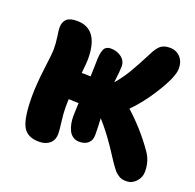

<svg xmlns="http://www.w3.org/2000/svg" viewBox="-122 -810 959 945"><g transform="rotate(20 357.0 -337.5)"><path d="M163.1 -27.8Q101.1 -27.8 78.1 -71.5Q55.2 -115.2 55.2 -227.1Q55.2 -289.1 66.2 -375.2Q77.1 -461.4 77.1 -477.1Q77.1 -511.7 72 -545.4Q66.9 -579.1 66.9 -589.8Q66.9 -619.6 83.3 -635.3Q99.6 -650.9 137.2 -650.9Q252 -650.9 252 -492.2Q252 -473.6 246.1 -418Q276.9 -418 293 -417Q294.9 -464.8 294.9 -487.8Q294.9 -536.1 304 -558.1Q313 -580.1 340.8 -580.1Q372.6 -580.1 396.2 -562.3Q419.9 -544.4 419.9 -514.2Q419.9 -493.7 412.1 -429.2Q414.1 -431.2 421.9 -440.9Q447.8 -472.2 471.9 -513.2Q496.1 -554.2 528.8 -618.2Q546.4 -654.8 564 -668.9Q581.5 -683.1 611.8 -683.1Q646 -683.1 667 -660.4Q688 -637.7 688 -601.1Q688 -555.7 624 -456.1Q578.6 -384.8 526.9 -333Q612.3 -255.9 674.8 -166Q705.1 -124.5 705.1 -67.9Q705.1 -37.6 684.1 -14.9Q663.1 7.8 634.8 7.8Q622.6 7.8 613 6.1Q603.5 4.4 594 -2Q584.5 -8.3 578.4 -13.4Q572.3 -18.6 561.8 -32.7Q551.3 -46.9 544.9 -56.2Q538.6 -65.4 523.9 -88.1Q509.3 -110.8 499 -126Q451.2 -195.8 410.2 -240.2Q413.1 -189 413.1 -152.8Q413.1 -126 396.2 -110.6Q379.4 -95.2 350.1 -95.2Q331.1 -95.2 316.9 -104.7Q302.7 -114.3 294.9 -130.4Q287.1 -146.5 283.4 -165Q279.8 -183.6 279.8 -204.1Q279.8 -215.8 282.2 -272.9Q248 -274.9 230 -274.9Q229 -260.7 229 -232.9Q229 -199.7 234.6 -157.5Q240.2 -115.2 240.2 -96.2Q240.2 -64.5 219.5 -46.1Q198.7 -27.8 163.1 -27.8Z"/></g></svg>

Font: Shantell Sans Irregular
Style: Regular
Weight: 800
Designer: Stephen Nixon, Anya Danilova, Shantell Martin
Foundry: Arrow Type
Version: Version 1.006;[9816181b4]